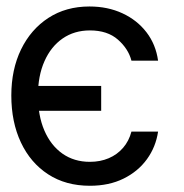

<svg xmlns="http://www.w3.org/2000/svg" viewBox="-20 -573 580 604"><path d="M298.3 -302.6V-224.4H29.8V-302.6ZM393.5 -382.1Q383.9 -419.4 351 -448.3Q318.2 -477.3 262.8 -477.3Q213.8 -477.3 177 -451.9Q140.3 -426.5 119.9 -380.5Q99.4 -334.5 99.4 -272.7Q99.4 -209.5 119.5 -162.6Q139.6 -115.8 176.3 -89.8Q213.1 -63.9 262.8 -63.9Q295.5 -63.9 322.1 -75.3Q348.7 -86.6 367.2 -108Q385.7 -129.3 393.5 -159.1H477.3Q470.2 -110.8 442.3 -72.3Q414.4 -33.7 368.8 -11.2Q323.2 11.4 262.8 11.4Q186.8 11.4 131.4 -24.7Q76 -60.7 45.8 -124.8Q15.6 -188.9 15.6 -272.7Q15.6 -354.4 46.3 -417.6Q77.1 -480.8 132.3 -516.7Q187.5 -552.6 261.4 -552.6Q318.9 -552.6 365.1 -531.2Q411.2 -509.9 440.7 -471.6Q470.2 -433.2 477.3 -382.1Z"/></svg>

Font: DeltaSans
Style: Regular
Weight: 400
Designer: Rasmus Andersson
Foundry: rsms
Version: Version 3.012